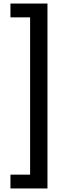

<svg xmlns="http://www.w3.org/2000/svg" viewBox="-20 -820 368 1084"><path d="M39 244V166H150V-722H39V-800H248V244Z"/></svg>

Font: Noto Sans Tamil Medium
Style: Regular
Weight: 500
Designer: Jelle Bosma - Monotype Design Team
Foundry: Monotype Imaging Inc.
Version: Version 2.004; ttfautohint (v1.8.4.7-5d5b)